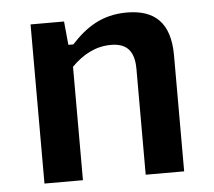

<svg xmlns="http://www.w3.org/2000/svg" viewBox="-44 -587 708 634"><g transform="rotate(-5 310.0 -269.5)"><path d="M541.5 0V-384.5C541.5 -493.5 490 -539 398 -539C315 -539 261.5 -501.5 213.5 -449.5H197L189.5 -527.5H78.5V0H206V-376C242.5 -413 285.5 -437 336.5 -437C380.5 -437 414 -419 414 -351V0Z"/></g></svg>

Font: Monaspace Neon SemiBold
Style: Regular
Weight: 600
Designer: Riley Cran & the Lettermatic Team
Foundry: Lettermatic
Version: Version 1.200 (Monaspace Neon)